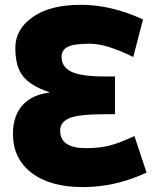

<svg xmlns="http://www.w3.org/2000/svg" viewBox="-20 -760 645 790"><path d="M33.2 -210Q33.2 -282.2 71.8 -326.2Q110.4 -370.1 182.6 -378.9V-380.9Q106.4 -406.2 74.7 -446.3Q43 -486.3 43 -563Q43 -639.6 114.7 -689.9Q186.5 -740.2 312.5 -740.2Q438.5 -740.2 568.4 -679.7L528.3 -525.4Q418 -580.1 350.1 -580.1Q282.2 -580.1 257.8 -566.9Q233.4 -553.7 233.4 -525.4Q233.4 -484.4 273.9 -464.8Q314.5 -445.3 414.1 -445.3H453.1V-290H414.1Q303.7 -290 265.6 -273.9Q227.5 -257.8 227.5 -222.7Q227.5 -150.4 333 -150.4Q386.7 -150.4 428.7 -160.6Q470.7 -170.9 533.2 -200.2L583 -49.8Q455.1 9.8 320.8 9.8Q186.5 9.8 109.9 -48.8Q33.2 -107.4 33.2 -210Z"/></svg>

Font: GenEi M Gothic v2 Black
Style: Regular
Weight: 900
Version: Version 2.0